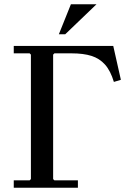

<svg xmlns="http://www.w3.org/2000/svg" viewBox="-20 -887 611 907"><path d="M515 -670 551 -510 518 -500Q502 -553 476 -582Q450 -611 412 -623Q374 -635 318 -635H237L231 -629V-41L237 -35H348V0H45V-35H120L126 -41V-629L120 -635H45V-670ZM436 -867 288 -725H258L315 -867Z"/></svg>

Font: Brygada 1918 Medium
Style: Regular
Weight: 500
Designer: Mateusz Machalski | Borys Kosmynka | Przemek Hoffer
Foundry: NIEPODLEGLA 2018
Version: Version 3.006